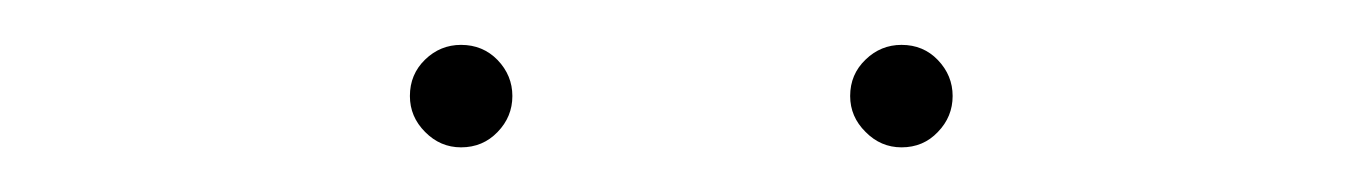

<svg xmlns="http://www.w3.org/2000/svg" viewBox="-20 -732 610 86"><path d="M383.8 -666Q374.5 -666 367.7 -672.9Q360.8 -679.7 360.8 -689Q360.8 -698.7 367.7 -705.3Q374.5 -711.9 383.8 -711.9Q393.6 -711.9 400.1 -705.1Q406.7 -698.2 406.7 -689Q406.7 -679.7 400.1 -672.9Q393.6 -666 383.8 -666ZM186.5 -666Q177.2 -666 170.4 -672.9Q163.6 -679.7 163.6 -689Q163.6 -698.7 170.4 -705.3Q177.2 -711.9 186.5 -711.9Q196.3 -711.9 202.9 -705.1Q209.5 -698.2 209.5 -689Q209.5 -679.7 202.9 -672.9Q196.3 -666 186.5 -666Z"/></svg>

Font: Inter 18pt Thin
Style: Regular
Weight: 250
Designer: Rasmus Andersson
Foundry: rsms
Version: Version 4.001;git-66647c0bb